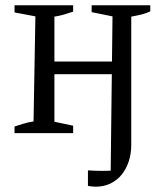

<svg xmlns="http://www.w3.org/2000/svg" viewBox="-20 -504 615 727"><path d="M341 203Q335 203 327.5 202Q320 201 313 200V141Q327 142 340 142.5Q353 143 368 143Q380 143 393 142.5Q406 142 421 141L399 154Q399 133 399.5 109Q400 85 400 64L406 -442L327 -458V-484H549V-461Q535 -454 517 -449.5Q499 -445 477 -441V44Q477 78 467.5 107Q458 136 440.5 157.5Q423 179 398 191Q373 203 341 203ZM35 0V-25Q52 -30 68.5 -35.5Q85 -41 107 -44L114 -442L35 -457V-484H257V-460Q239 -454 222.5 -449Q206 -444 186 -441V-43L257 -28V0ZM152 -223V-271H441V-223Z"/></svg>

Font: Piazzolla 24pt
Style: Regular
Weight: 400
Designer: Juan Pablo del Peral
Foundry: Huerta Tipografica
Version: Version 2.005